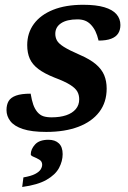

<svg xmlns="http://www.w3.org/2000/svg" viewBox="-20 -526 521 783"><path d="M105 -144Q109.5 -117 115.5 -99.8Q121.5 -82.5 132 -69.5Q143 -56.5 156.8 -52Q170.5 -47.5 190.5 -47.5Q225 -47.5 250 -56Q275 -64.5 289 -81Q303 -97.5 303 -121Q303 -139 295.2 -152.8Q287.5 -166.5 266.2 -180Q245 -193.5 202.5 -209.5Q161 -226 136.5 -244.5Q112 -263 101.5 -286.5Q91 -310 91 -342Q91 -391.5 118.2 -428.5Q145.5 -465.5 196.5 -486Q247.5 -506.5 319.5 -506.5Q372 -506.5 405.5 -496.5Q439 -486.5 455 -468Q471 -449.5 471 -424Q471 -404 462 -389.8Q453 -375.5 433.2 -368Q413.5 -360.5 382 -360.5Q376.5 -383.5 369 -398.8Q361.5 -414 350.5 -425.5Q339.5 -437 326.2 -442Q313 -447 296 -447Q252.5 -447 229 -431.2Q205.5 -415.5 205.5 -388Q205.5 -373.5 212.2 -361Q219 -348.5 240.2 -335Q261.5 -321.5 304 -303Q347 -284.5 371 -264Q395 -243.5 405 -219.2Q415 -195 415 -165Q415 -109 385 -69.5Q355 -30 299.8 -9Q244.5 12 168.5 12Q109 12 73.5 0.2Q38 -11.5 22.2 -32Q6.5 -52.5 6.5 -77Q6.5 -99 15.2 -113.8Q24 -128.5 45.5 -136.2Q67 -144 105 -144ZM105.5 103.5Q105.5 82.5 123 63.2Q140.5 44 177.5 44Q205 44 220.2 58.8Q235.5 73.5 235.5 102.5Q235.5 131 220.8 158.8Q206 186.5 170 207.2Q134 228 70.5 236.5L75.5 197.5Q107 192 123.2 183.5Q139.5 175 145.8 165Q152 155 152 145.5Q152 132 140.2 125Q128.5 118 117 113.5Q105.5 109 105.5 103.5Z"/></svg>

Font: Newsreader 9pt SemiBold
Style: Italic
Weight: 600
Italic angle: -17°
Designer: Hugues Gentile
Foundry: Production Type
Version: Version 1.003